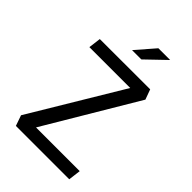

<svg xmlns="http://www.w3.org/2000/svg" viewBox="-270 -1050 1160 1160"><g transform="rotate(45 310.0 -470.0)"><path d="M95.5 0H551.5L561.5 -79.5H188L536.5 -665.5L513 -730L83 -729.5L73 -650.5H422L72 -67.5ZM347.5 -820H268L372.5 -940.5H473Z"/></g></svg>

Font: Monaspace Krypton
Style: Regular
Weight: 400
Designer: Riley Cran & the Lettermatic Team
Foundry: Lettermatic
Version: Version 1.200 (Monaspace Krypton)